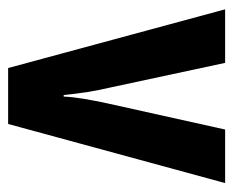

<svg xmlns="http://www.w3.org/2000/svg" viewBox="-72 -516 587 484"><g transform="rotate(90 222.0 -273.5)"><path d="M151 0H292L441 -547H306L240 -250C231 -207 224 -170 223 -140H219C215 -182 209 -220 200 -258L138 -547H3Z"/></g></svg>

Font: Noto Sans Ethiopic ExtraCondensed
Style: Bold
Weight: 700
Width: 2
Designer: Monotype Design Team
Foundry: Monotype Imaging Inc.
Version: Version 2.102